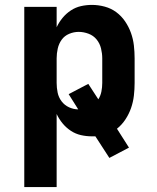

<svg xmlns="http://www.w3.org/2000/svg" viewBox="-20 -548 640 783"><path d="M79 215V-520H211V-437Q221 -458 235.5 -475.5Q250 -493 269 -505.5Q288 -518 310 -523Q332 -528 355 -528Q381 -528 407 -521Q433 -514 454 -498.5Q475 -483 490 -461Q505 -439 514 -414Q523 -389 526 -362.5Q529 -336 529 -310V-210Q529 -184 526 -158Q523 -132 514.5 -107.5Q506 -83 491.5 -61Q477 -39 457 -23L506 54L426 96L369 8Q366 8 362.5 8Q359 8 355 8Q332 8 310 3Q288 -2 269 -14.5Q250 -27 235.5 -44.5Q221 -62 211 -83V215ZM299 -102 260 -164 340 -206 381 -143Q390 -157 393.5 -174.5Q397 -192 397 -210V-310Q397 -330 392 -350.5Q387 -371 374 -387Q361 -403 341 -410.5Q321 -418 301 -418Q281 -418 262 -410Q243 -402 231.5 -386Q220 -370 215.5 -350Q211 -330 211 -310V-210Q211 -190 215 -170.5Q219 -151 231 -135Q243 -119 261.5 -110.5Q280 -102 299 -102Z"/></svg>

Font: Iosevka SS04 XBd Ex
Style: Regular
Weight: 800
Width: 7
Monospace: yes
Designer: Belleve Invis
Foundry: Belleve Invis
Version: Version 19.0.0; ttfautohint (v1.8.4)